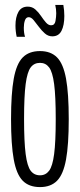

<svg xmlns="http://www.w3.org/2000/svg" viewBox="-20 -752 325 782"><path d="M25 -267Q25 -371 36 -431.5Q47 -492 72.5 -518Q98 -544 143 -544Q187 -544 212.5 -518Q238 -492 249 -431.5Q260 -371 260 -267Q260 -163 249 -102.5Q238 -42 212.5 -16Q187 10 143 10Q98 10 72.5 -16Q47 -42 36 -102.5Q25 -163 25 -267ZM78 -267Q78 -174 84.5 -124.5Q91 -75 105 -56.5Q119 -38 143 -38Q166 -38 180 -56.5Q194 -75 200.5 -124.5Q207 -174 207 -267Q207 -360 200.5 -409.5Q194 -459 180 -477.5Q166 -496 143 -496Q119 -496 105 -477.5Q91 -459 84.5 -409.5Q78 -360 78 -267ZM48 -602Q43 -625 43 -648Q43 -682 55 -703.5Q67 -725 93 -725Q111 -725 124 -713.5Q137 -702 147 -687Q157 -672 167 -660.5Q177 -649 188 -649Q203 -649 206 -666.5Q209 -684 209 -698Q209 -715 205 -732H238Q242 -709 242 -687Q242 -649 230.5 -626.5Q219 -604 193 -604Q176 -604 162.5 -616Q149 -628 138 -643Q127 -658 117 -670Q107 -682 97 -682Q86 -682 81.5 -669Q77 -656 77 -639Q77 -617 82 -602Z"/></svg>

Font: Georama ExtraCondensed Light
Style: Regular
Weight: 300
Width: 2
Designer: Jean-Baptiste Levee
Foundry: Production Type
Version: Version 1.000